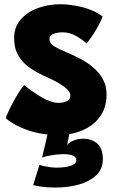

<svg xmlns="http://www.w3.org/2000/svg" viewBox="-20 -582 534 883"><path d="M235 280.5Q195.5 280.5 167.8 276Q140 271.5 132.5 269.5L161.5 176Q173 181 197.8 185Q222.5 189 236 189Q281.5 189 306.2 180.2Q331 171.5 331 154.5Q331 139.5 314 133.2Q297 127 271 127Q243 127 215 132.2Q187 137.5 173.5 142.5L198.5 36.5Q148 31 108.5 17Q69 3 43 -12.5Q17 -28 6.5 -39Q9.5 -49 19 -69.5Q28.5 -90 41.5 -114.2Q54.5 -138.5 67.8 -159.2Q81 -180 91 -190.5Q128 -160.5 171.2 -134.8Q214.5 -109 249 -109Q272.5 -109 288 -117Q303.5 -125 303.5 -144Q303.5 -158 286.8 -173.2Q270 -188.5 244.8 -202.8Q219.5 -217 193.5 -228Q154.5 -245 120.8 -267.5Q87 -290 66 -323.8Q45 -357.5 45 -407Q45 -457.5 75.2 -492.2Q105.5 -527 154.2 -544.8Q203 -562.5 257.5 -562.5Q307.5 -562.5 361.8 -548.2Q416 -534 452 -506Q449 -496 438 -474.5Q427 -453 411.2 -428Q395.5 -403 378 -382Q359 -400.5 329 -417Q299 -433.5 267.5 -433.5Q246.5 -433.5 227 -426.8Q207.5 -420 207.5 -401Q207.5 -382 230.8 -368.2Q254 -354.5 298.5 -336Q324.5 -325 354.2 -309Q384 -293 410.2 -270.5Q436.5 -248 453.2 -217.8Q470 -187.5 470 -148.5Q470 -94.5 447 -56.5Q424 -18.5 385.2 4.2Q346.5 27 298.5 35L289 85Q297.5 73.5 317.2 64.8Q337 56 362.5 56Q402 56 427.5 78.5Q453 101 453 150Q453 195 422.5 224Q392 253 342.2 266.8Q292.5 280.5 235 280.5Z"/></svg>

Font: Grandstander ExtraBold
Style: Regular
Weight: 800
Designer: Tyler Finck
Foundry: Etcetera Type Co
Version: Version 1.200; ttfautohint (v1.8.3)